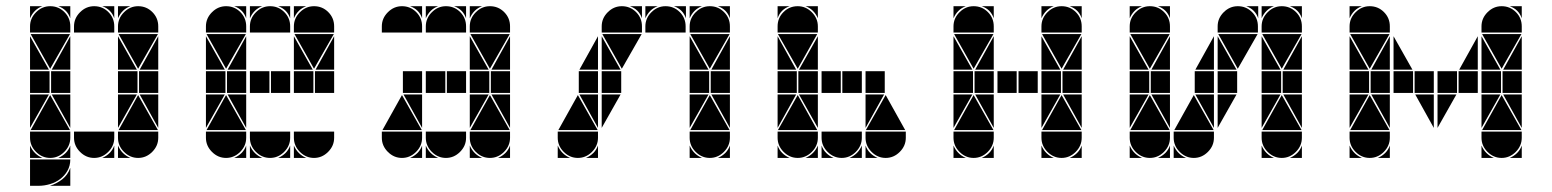

<svg xmlns="http://www.w3.org/2000/svg" viewBox="-20 -512 5011 620"><path d="M284 -492Q311 -492 330 -473Q349 -454 349 -427V-407H219V-427Q219 -453 238.5 -472.5Q258 -492 284 -492ZM142 -492Q169 -492 188 -473Q207 -454 207 -427V-407H77V-427Q77 -453 96.5 -472.5Q116 -492 142 -492ZM426 -492Q453 -492 472 -473Q491 -454 491 -427V-407H361V-427Q361 -453 380.5 -472.5Q400 -492 426 -492ZM77 3H207Q207 23 198 39Q189 55 174.5 66Q160 77 141.5 82.5Q123 88 105 88H77ZM426 -2Q400 -2 380.5 -21.5Q361 -41 361 -67V-87H491V-67Q491 -41 471.5 -21.5Q452 -2 426 -2ZM142 -2Q116 -2 96.5 -21.5Q77 -41 77 -67V-87H207V-67Q207 -41 187.5 -21.5Q168 -2 142 -2ZM284 -2Q258 -2 238.5 -21.5Q219 -41 219 -67V-87H349V-67Q349 -41 329.5 -21.5Q310 -2 284 -2ZM363 -92 426 -205 490 -92ZM79 -92 142 -205 206 -92ZM206 -402 142 -290 79 -402ZM490 -402 426 -290 363 -402ZM424 -212H361V-282H424ZM140 -212H77V-282H140ZM491 -212H429V-282H491ZM207 -212H145V-282H207ZM77 -287V-395L138 -287ZM361 -287V-395L422 -287ZM361 -207H422L361 -99ZM77 -207H138L77 -99ZM207 -287H147L207 -395ZM491 -207V-99L431 -207ZM207 -207V-99L147 -207ZM491 -287H431L491 -395ZM141 88Q163 81 181 67Q199 53 207 30V88ZM77 -42Q89 -14 117 -2H77ZM361 -42Q373 -14 401 -2H361ZM361 -492H401Q387 -487 377 -477Q367 -467 361 -453ZM310 -2Q324 -8 334 -18Q344 -28 349 -42V-2ZM77 -492H117Q103 -487 93 -477Q83 -467 77 -453ZM168 -2Q182 -8 192 -18Q202 -28 207 -42V-2ZM349 -492V-453Q339 -482 310 -492ZM207 -492V-453Q197 -482 168 -492Z M852 -492Q879 -492 898 -473Q917 -454 917 -427V-407H787V-427Q787 -453 806.5 -472.5Q826 -492 852 -492ZM710 -492Q737 -492 756 -473Q775 -454 775 -427V-407H645V-427Q645 -453 664.5 -472.5Q684 -492 710 -492ZM994 -492Q1021 -492 1040 -473Q1059 -454 1059 -427V-407H929V-427Q929 -453 948.5 -472.5Q968 -492 994 -492ZM994 -2Q968 -2 948.5 -21.5Q929 -41 929 -67V-87H1059V-67Q1059 -41 1039.5 -21.5Q1020 -2 994 -2ZM710 -2Q684 -2 664.5 -21.5Q645 -41 645 -67V-87H775V-67Q775 -41 755.5 -21.5Q736 -2 710 -2ZM852 -2Q826 -2 806.5 -21.5Q787 -41 787 -67V-87H917V-67Q917 -41 897.5 -21.5Q878 -2 852 -2ZM647 -92 710 -205 774 -92ZM774 -402 710 -290 647 -402ZM1058 -402 994 -290 931 -402ZM850 -212H787V-282H850ZM992 -212H929V-282H992ZM708 -212H645V-282H708ZM917 -212H855V-282H917ZM1059 -212H997V-282H1059ZM775 -212H713V-282H775ZM645 -287V-395L706 -287ZM929 -287V-395L990 -287ZM645 -207H706L645 -99ZM775 -287H715L775 -395ZM775 -207V-99L715 -207ZM1059 -287H999L1059 -395ZM787 -42Q799 -14 827 -2H787ZM929 -42Q941 -14 969 -2H929ZM929 -492H969Q955 -487 945 -477Q935 -467 929 -453ZM878 -2Q892 -8 902 -18Q912 -28 917 -42V-2ZM736 -2Q750 -8 760 -18Q770 -28 775 -42V-2ZM787 -492H827Q813 -487 803 -477Q793 -467 787 -453ZM917 -492V-453Q907 -482 878 -492ZM775 -492V-453Q765 -482 736 -492Z M1420 -492Q1447 -492 1466 -473Q1485 -454 1485 -427V-407H1355V-427Q1355 -453 1374.5 -472.5Q1394 -492 1420 -492ZM1278 -492Q1305 -492 1324 -473Q1343 -454 1343 -427V-407H1213V-427Q1213 -453 1232.5 -472.5Q1252 -492 1278 -492ZM1562 -492Q1589 -492 1608 -473Q1627 -454 1627 -427V-407H1497V-427Q1497 -453 1516.5 -472.5Q1536 -492 1562 -492ZM1562 -2Q1536 -2 1516.5 -21.5Q1497 -41 1497 -67V-87H1627V-67Q1627 -41 1607.5 -21.5Q1588 -2 1562 -2ZM1278 -2Q1252 -2 1232.5 -21.5Q1213 -41 1213 -67V-87H1343V-67Q1343 -41 1323.5 -21.5Q1304 -2 1278 -2ZM1420 -2Q1394 -2 1374.5 -21.5Q1355 -41 1355 -67V-87H1485V-67Q1485 -41 1465.5 -21.5Q1446 -2 1420 -2ZM1215 -92 1278 -205 1342 -92ZM1499 -92 1562 -205 1626 -92ZM1626 -402 1562 -290 1499 -402ZM1560 -212H1497V-282H1560ZM1418 -212H1355V-282H1418ZM1627 -212H1565V-282H1627ZM1343 -212H1281V-282H1343ZM1485 -212H1423V-282H1485ZM1497 -207H1558L1497 -99ZM1497 -287V-395L1558 -287ZM1627 -207V-99L1567 -207ZM1343 -207V-99L1283 -207ZM1627 -287H1567L1627 -395ZM1497 -42Q1509 -14 1537 -2H1497ZM1355 -42Q1367 -14 1395 -2H1355ZM1588 -2Q1602 -8 1612 -18Q1622 -28 1627 -42V-2ZM1304 -2Q1318 -8 1328 -18Q1338 -28 1343 -42V-2ZM1355 -492H1395Q1381 -487 1371 -477Q1361 -467 1355 -453ZM1497 -492H1537Q1523 -487 1513 -477Q1503 -467 1497 -453ZM1485 -492V-453Q1475 -482 1446 -492ZM1343 -492V-453Q1333 -482 1304 -492Z M1988 -492Q2015 -492 2034 -473Q2053 -454 2053 -427V-407H1923V-427Q1923 -453 1942.5 -472.5Q1962 -492 1988 -492ZM1846 -2Q1820 -2 1800.5 -21.5Q1781 -41 1781 -67V-87H1911V-67Q1911 -41 1891.5 -21.5Q1872 -2 1846 -2ZM1783 -92 1846 -205 1910 -92ZM2052 -402 1988 -290 1925 -402ZM1986 -212H1923V-282H1986ZM1911 -212H1849V-282H1911ZM1923 -287V-395L1984 -287ZM1923 -207H1984L1923 -99ZM1911 -207V-99L1851 -207ZM1911 -287H1851L1911 -395ZM1781 -42Q1793 -14 1821 -2H1781ZM1872 -2Q1886 -8 1896 -18Q1906 -28 1911 -42V-2ZM2053 -492V-453Q2043 -482 2014 -492ZM2272 -492Q2299 -492 2318 -473Q2337 -454 2337 -427V-407H2207V-427Q2207 -453 2226.5 -472.5Q2246 -492 2272 -492ZM2272 -2Q2246 -2 2226.5 -21.5Q2207 -41 2207 -67V-87H2337V-67Q2337 -41 2317.5 -21.5Q2298 -2 2272 -2ZM2209 -92 2272 -205 2336 -92ZM2336 -402 2272 -290 2209 -402ZM2270 -212H2207V-282H2270ZM2337 -212H2275V-282H2337ZM2207 -287V-395L2268 -287ZM2207 -207H2268L2207 -99ZM2337 -207V-99L2277 -207ZM2337 -287H2277L2337 -395ZM2207 -42Q2219 -14 2247 -2H2207ZM2298 -2Q2312 -8 2322 -18Q2332 -28 2337 -42V-2ZM2207 -492H2247Q2233 -487 2223 -477Q2213 -467 2207 -453ZM2337 -492V-453Q2327 -482 2298 -492ZM2129 -492Q2156 -492 2175 -473Q2194 -454 2194 -427V-407H2064V-427Q2064 -453 2083.5 -472.5Q2103 -492 2129 -492ZM2064 -492H2104Q2090 -487 2080 -477Q2070 -467 2064 -453ZM2195 -492V-453Q2185 -482 2156 -492Z M2530 -492Q2501 -482 2491 -453V-492ZM2621 -453Q2615 -467 2605 -477Q2595 -487 2581 -492H2621ZM2775 -2V-42Q2780 -28 2790 -18Q2800 -8 2814 -2ZM2633 -2V-42Q2638 -28 2648 -18Q2658 -8 2672 -2ZM2763 -2H2723Q2751 -14 2763 -42ZM2621 -2H2581Q2609 -14 2621 -42ZM2491 -395 2551 -287H2491ZM2835 -207 2775 -99V-207ZM2551 -207 2491 -99V-207ZM2560 -287 2621 -395V-287ZM2621 -99 2560 -207H2621ZM2633 -282H2695V-212H2633ZM2775 -282H2837V-212H2775ZM2491 -282H2553V-212H2491ZM2700 -282H2763V-212H2700ZM2558 -282H2621V-212H2558ZM2619 -402 2556 -290 2492 -402ZM2492 -92 2556 -205 2619 -92ZM2776 -92 2840 -205 2903 -92ZM2698 -2Q2672 -2 2652.5 -21.5Q2633 -41 2633 -67V-87H2763V-67Q2763 -41 2743.5 -21.5Q2724 -2 2698 -2ZM2840 -2Q2814 -2 2794.5 -21.5Q2775 -41 2775 -67V-87H2905V-67Q2905 -41 2885.5 -21.5Q2866 -2 2840 -2ZM2556 -2Q2530 -2 2510.5 -21.5Q2491 -41 2491 -67V-87H2621V-67Q2621 -41 2601.5 -21.5Q2582 -2 2556 -2ZM2556 -492Q2582 -492 2601.5 -472.5Q2621 -453 2621 -427V-407H2491V-427Q2491 -454 2510 -473Q2529 -492 2556 -492ZM2491 -2V-42Q2496 -28 2506 -18Q2516 -8 2530 -2Z M3124 -492Q3151 -492 3170 -473Q3189 -454 3189 -427V-407H3059V-427Q3059 -453 3078.5 -472.5Q3098 -492 3124 -492ZM3408 -492Q3435 -492 3454 -473Q3473 -454 3473 -427V-407H3343V-427Q3343 -453 3362.5 -472.5Q3382 -492 3408 -492ZM3408 -2Q3382 -2 3362.5 -21.5Q3343 -41 3343 -67V-87H3473V-67Q3473 -41 3453.5 -21.5Q3434 -2 3408 -2ZM3124 -2Q3098 -2 3078.5 -21.5Q3059 -41 3059 -67V-87H3189V-67Q3189 -41 3169.5 -21.5Q3150 -2 3124 -2ZM3345 -92 3408 -205 3472 -92ZM3061 -92 3124 -205 3188 -92ZM3188 -402 3124 -290 3061 -402ZM3472 -402 3408 -290 3345 -402ZM3406 -212H3343V-282H3406ZM3122 -212H3059V-282H3122ZM3473 -212H3411V-282H3473ZM3189 -212H3127V-282H3189ZM3059 -287V-395L3120 -287ZM3343 -287V-395L3404 -287ZM3343 -207H3404L3343 -99ZM3059 -207H3120L3059 -99ZM3189 -287H3129L3189 -395ZM3473 -207V-99L3413 -207ZM3189 -207V-99L3129 -207ZM3473 -287H3413L3473 -395ZM3343 -42Q3355 -14 3383 -2H3343ZM3343 -492H3383Q3369 -487 3359 -477Q3349 -467 3343 -453ZM3150 -2Q3164 -8 3174 -18Q3184 -28 3189 -42V-2ZM3189 -492V-453Q3179 -482 3150 -492ZM3059 -42Q3071 -14 3099 -2H3059ZM3059 -492H3099Q3085 -487 3075 -477Q3065 -467 3059 -453ZM3434 -2Q3448 -8 3458 -18Q3468 -28 3473 -42V-2ZM3473 -492V-453Q3463 -482 3434 -492ZM3331 -212H3269V-282H3331ZM3263 -212H3201V-282H3263Z M3977 -492Q4004 -492 4023 -473Q4042 -454 4042 -427V-407H3912V-427Q3912 -453 3931.5 -472.5Q3951 -492 3977 -492ZM4119 -492Q4146 -492 4165 -473Q4184 -454 4184 -427V-407H4054V-427Q4054 -453 4073.5 -472.5Q4093 -492 4119 -492ZM4119 -2Q4093 -2 4073.5 -21.5Q4054 -41 4054 -67V-87H4184V-67Q4184 -41 4164.5 -21.5Q4145 -2 4119 -2ZM3835 -2Q3809 -2 3789.5 -21.5Q3770 -41 3770 -67V-87H3900V-67Q3900 -41 3880.5 -21.5Q3861 -2 3835 -2ZM4056 -92 4119 -205 4183 -92ZM3772 -92 3835 -205 3899 -92ZM4041 -402 3977 -290 3914 -402ZM4183 -402 4119 -290 4056 -402ZM4117 -212H4054V-282H4117ZM3975 -212H3912V-282H3975ZM4184 -212H4122V-282H4184ZM3900 -212H3838V-282H3900ZM3912 -287V-395L3973 -287ZM4054 -287V-395L4115 -287ZM3912 -207H3973L3912 -99ZM3900 -287H3840L3900 -395ZM4184 -207V-99L4124 -207ZM3900 -207V-99L3840 -207ZM4184 -287H4124L4184 -395ZM3770 -42Q3782 -14 3810 -2H3770ZM4054 -42Q4066 -14 4094 -2H4054ZM4054 -492H4094Q4080 -487 4070 -477Q4060 -467 4054 -453ZM4145 -2Q4159 -8 4169 -18Q4179 -28 4184 -42V-2ZM4043 -492V-453Q4033 -482 4004 -492ZM4054 -207H4115L4054 -99ZM4184 -492V-453Q4174 -482 4145 -492ZM3693 -492Q3720 -492 3739 -473Q3758 -454 3758 -427V-407H3628V-427Q3628 -453 3647.5 -472.5Q3667 -492 3693 -492ZM3693 -2Q3667 -2 3647.5 -21.5Q3628 -41 3628 -67V-87H3758V-67Q3758 -41 3738.5 -21.5Q3719 -2 3693 -2ZM3630 -92 3693 -205 3757 -92ZM3757 -402 3693 -290 3630 -402ZM3691 -212H3628V-282H3691ZM3758 -212H3696V-282H3758ZM3628 -287V-395L3689 -287ZM3628 -207H3689L3628 -99ZM3758 -287H3698L3758 -395ZM3758 -207V-99L3698 -207ZM3628 -42Q3640 -14 3668 -2H3628ZM3628 -492H3668Q3654 -487 3644 -477Q3634 -467 3628 -453ZM3719 -2Q3733 -8 3743 -18Q3753 -28 3758 -42V-2ZM3758 -492V-453Q3748 -482 3719 -492Z M4829 -492Q4856 -492 4875 -473Q4894 -454 4894 -427V-407H4764V-427Q4764 -453 4783.5 -472.5Q4803 -492 4829 -492ZM4829 -2Q4803 -2 4783.5 -21.5Q4764 -41 4764 -67V-87H4894V-67Q4894 -41 4874.5 -21.5Q4855 -2 4829 -2ZM4766 -92 4829 -205 4893 -92ZM4893 -402 4829 -290 4766 -402ZM4827 -212H4764V-282H4827ZM4543 -212H4480V-282H4543ZM4685 -212H4622V-282H4685ZM4610 -212H4548V-282H4610ZM4894 -212H4832V-282H4894ZM4752 -212H4690V-282H4752ZM4764 -207H4825L4764 -99ZM4764 -287V-395L4825 -287ZM4480 -287V-395L4541 -287ZM4622 -207H4683L4622 -99ZM4894 -287H4834L4894 -395ZM4894 -207V-99L4834 -207ZM4610 -207V-99L4550 -207ZM4752 -287H4692L4752 -395ZM4764 -42Q4776 -14 4804 -2H4764ZM4855 -2Q4869 -8 4879 -18Q4889 -28 4894 -42V-2ZM4894 -492V-453Q4884 -482 4855 -492ZM4403 -492Q4430 -492 4449 -473Q4468 -454 4468 -427V-407H4338V-427Q4338 -453 4357.5 -472.5Q4377 -492 4403 -492ZM4403 -2Q4377 -2 4357.5 -21.5Q4338 -41 4338 -67V-87H4468V-67Q4468 -41 4448.5 -21.5Q4429 -2 4403 -2ZM4340 -92 4403 -205 4467 -92ZM4467 -402 4403 -290 4340 -402ZM4401 -212H4338V-282H4401ZM4468 -212H4406V-282H4468ZM4338 -287V-395L4399 -287ZM4338 -207H4399L4338 -99ZM4468 -287H4408L4468 -395ZM4468 -207V-99L4408 -207ZM4338 -42Q4350 -14 4378 -2H4338ZM4338 -492H4378Q4364 -487 4354 -477Q4344 -467 4338 -453ZM4429 -2Q4443 -8 4453 -18Q4463 -28 4468 -42V-2Z"/></svg>

Font: CAT DyFa
Style: Regular
Weight: 400
Designer: Peter Wiegel
Foundry: Peter Wiegel
Version: Version 1.001; ttfautohint (v1.3)